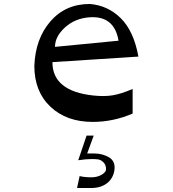

<svg xmlns="http://www.w3.org/2000/svg" viewBox="-20 -600 870 967"><path d="M677 -315 244 -287Q244 -141 450 -119Q505 -113 547.5 -120Q590 -127 648 -152V-28Q550 14 447 14Q315 14 234 -62.5Q153 -139 153 -268Q158 -405 234 -492.5Q310 -580 432 -580Q523 -573 588.5 -508Q654 -443 677 -315ZM257 -364 577 -395Q556 -521 432 -513Q358 -508 307.5 -462Q257 -416 257 -364ZM374 207 416 83H452L419 173H454Q497 173 530 193Q563 213 556 259Q549 300 518 323.5Q487 347 438 347H368L381 287Q407 293 440 293Q470 293 492 280Q514 267 514 253Q514 230 501 217.5Q488 205 475 203Q462 201 443 201Q414 201 374 207Z"/></svg>

Font: OpenDyslexic
Style: Regular
Weight: 400
Designer: Abbie Gonzalez
Version: Version 0.920;hotconv 1.0.109;makeotfexe 2.5.65596